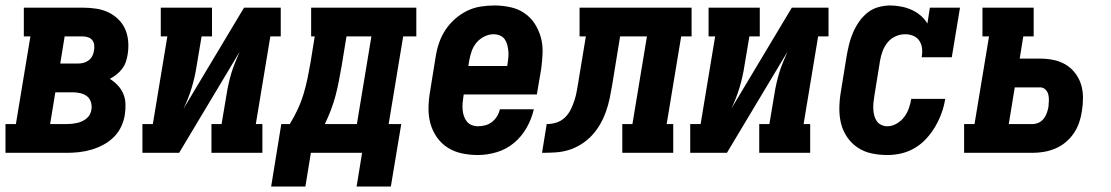

<svg xmlns="http://www.w3.org/2000/svg" viewBox="-35 -558 4055 701"><path d="M-15 0V-105H23L76 -425H52V-530H268Q292 -530 315.5 -526.5Q339 -523 359.5 -513.5Q380 -504 396.5 -488Q413 -472 422 -451.5Q431 -431 433 -407Q435 -383 431 -359Q429 -346 424.5 -332.5Q420 -319 411 -307Q402 -295 390.5 -286Q379 -277 366 -270Q381 -261 394 -247.5Q407 -234 414.5 -217Q422 -200 423 -180.5Q424 -161 421 -141Q418 -119 408 -97Q398 -75 381 -58Q364 -41 342.5 -29.5Q321 -18 298.5 -11.5Q276 -5 253.5 -2.5Q231 0 209 0ZM185 -326H250Q260 -326 270 -328.5Q280 -331 288.5 -337.5Q297 -344 302 -353.5Q307 -363 308 -373Q310 -383 309 -393Q308 -403 302.5 -410.5Q297 -418 287.5 -421.5Q278 -425 268 -425H201ZM148 -105H209Q218 -105 227.5 -106Q237 -107 246 -109Q255 -111 264 -115Q273 -119 281 -125.5Q289 -132 293.5 -141Q298 -150 299 -159Q301 -173 296.5 -186.5Q292 -200 281.5 -207.5Q271 -215 257.5 -218Q244 -221 230 -221H167Z M485 0V-105H523L576 -425H552V-530H739V-425H701L683 -318Q680 -298 675.5 -278Q671 -258 665 -238Q659 -218 651.5 -199Q644 -180 635 -161L856 -530H990V-425H952L899 -105H923V0H737V-105H774L792 -212Q795 -232 799.5 -252Q804 -272 810 -292Q816 -312 824 -331Q832 -350 840 -369L619 0Z M955 123 992 -105H1023Q1039 -131 1052 -159Q1065 -187 1073.5 -215.5Q1082 -244 1088 -273Q1094 -302 1099 -331L1114 -425H1101V-530H1485V-425H1437L1384 -105H1430L1392 123H1267L1287 0H1100L1080 123ZM1268 -105 1321 -425H1230L1212 -315Q1207 -288 1202 -261.5Q1197 -235 1190 -208.5Q1183 -182 1173 -156Q1163 -130 1151 -105Z M1710 8Q1680 8 1651.5 2Q1623 -4 1599.5 -19Q1576 -34 1560 -57Q1544 -80 1536.5 -107Q1529 -134 1529.5 -164Q1530 -194 1535 -223L1556 -353Q1560 -378 1568.5 -402.5Q1577 -427 1591.5 -449Q1606 -471 1626.5 -489Q1647 -507 1670.5 -518.5Q1694 -530 1719.5 -534Q1745 -538 1770 -538Q1799 -538 1827.5 -532Q1856 -526 1879 -510.5Q1902 -495 1917 -472Q1932 -449 1939.5 -422Q1947 -395 1946 -365.5Q1945 -336 1941 -307L1925 -213H1658L1657 -206Q1655 -194 1654 -182Q1653 -170 1654 -158Q1655 -146 1658.5 -135Q1662 -124 1669 -115Q1676 -106 1687 -101.5Q1698 -97 1710 -97Q1723 -97 1736.5 -100.5Q1750 -104 1761 -112.5Q1772 -121 1779.5 -133Q1787 -145 1790 -159H1914Q1906 -124 1888 -92Q1870 -60 1842 -36.5Q1814 -13 1779 -2.5Q1744 8 1710 8ZM1675 -317H1817L1818 -324Q1820 -336 1821 -348Q1822 -360 1821 -371.5Q1820 -383 1817 -394.5Q1814 -406 1807.5 -415Q1801 -424 1790 -428.5Q1779 -433 1767 -433Q1750 -433 1733 -424.5Q1716 -416 1704.5 -402Q1693 -388 1687 -371Q1681 -354 1678 -336Z M1944 0 1961 -105Q1979 -105 1996.5 -110.5Q2014 -116 2027.5 -129Q2041 -142 2049 -158.5Q2057 -175 2062.5 -192Q2068 -209 2071 -226.5Q2074 -244 2077 -261V-262Q2077 -262 2077 -262Q2077 -262 2077 -262L2104 -425H2081V-530H2490V-425H2452L2399 -105H2423V0H2237V-105H2274L2327 -425H2229L2200 -247Q2196 -223 2191 -199Q2186 -175 2177.5 -151Q2169 -127 2156.5 -105Q2144 -83 2126.5 -64Q2109 -45 2086.5 -31Q2064 -17 2040.5 -10Q2017 -3 1992.5 -1.5Q1968 0 1944 0Z M2485 0V-105H2523L2576 -425H2552V-530H2739V-425H2701L2683 -318Q2680 -298 2675.5 -278Q2671 -258 2665 -238Q2659 -218 2651.5 -199Q2644 -180 2635 -161L2856 -530H2990V-425H2952L2899 -105H2923V0H2737V-105H2774L2792 -212Q2795 -232 2799.5 -252Q2804 -272 2810 -292Q2816 -312 2824 -331Q2832 -350 2840 -369L2619 0Z M3205 8Q3175 8 3147 2Q3119 -4 3096 -19.5Q3073 -35 3057.5 -58Q3042 -81 3035.5 -108Q3029 -135 3029.5 -164.5Q3030 -194 3035 -223L3056 -353Q3060 -375 3065 -396Q3070 -417 3079 -438Q3088 -459 3101 -478Q3114 -497 3132 -511.5Q3150 -526 3172 -532Q3194 -538 3215 -538Q3235 -538 3255.5 -534Q3276 -530 3293.5 -522Q3311 -514 3326 -501.5Q3341 -489 3351 -472L3360 -530H3470L3440 -349H3330Q3333 -365 3331.5 -380.5Q3330 -396 3322 -408.5Q3314 -421 3300 -427Q3286 -433 3270 -433Q3252 -433 3235 -425.5Q3218 -418 3206 -403.5Q3194 -389 3187.5 -371.5Q3181 -354 3178 -336L3157 -206Q3155 -194 3154 -182.5Q3153 -171 3153.5 -159Q3154 -147 3157 -136Q3160 -125 3166 -116Q3172 -107 3182.5 -102Q3193 -97 3205 -97Q3222 -97 3238.5 -106.5Q3255 -116 3266 -130.5Q3277 -145 3283 -162Q3289 -179 3292 -197H3416Q3412 -171 3403 -146Q3394 -121 3380.5 -97.5Q3367 -74 3348 -53Q3329 -32 3305.5 -18Q3282 -4 3256 2Q3230 8 3205 8Z M3485 0V-105H3523L3576 -425H3552V-530H3739V-425H3701L3688 -344H3763Q3788 -344 3812 -339Q3836 -334 3856 -322Q3876 -310 3890.5 -291Q3905 -272 3912 -249.5Q3919 -227 3919 -201.5Q3919 -176 3915 -152Q3912 -131 3905 -110.5Q3898 -90 3885.5 -71.5Q3873 -53 3855.5 -38.5Q3838 -24 3817.5 -15.5Q3797 -7 3776 -3.5Q3755 0 3734 0ZM3648 -105H3734Q3746 -105 3757 -110Q3768 -115 3775.5 -124.5Q3783 -134 3787 -145.5Q3791 -157 3793 -168Q3794 -179 3794.5 -190.5Q3795 -202 3792.5 -212.5Q3790 -223 3782 -231Q3774 -239 3763 -239H3670Z"/></svg>

Font: Iosevka Slab Extrabold Oblique
Style: Regular
Weight: 800
Italic angle: -9°
Monospace: yes
Designer: Belleve Invis
Foundry: Belleve Invis
Version: Version 11.1.1; ttfautohint (v1.8.3)